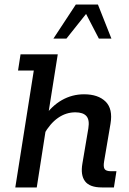

<svg xmlns="http://www.w3.org/2000/svg" viewBox="-20 -821 566 841"><path d="M47 0 128 -512H59L70 -583H233L189 -306L172 -307Q206 -357 251 -382.5Q296 -408 348 -408Q410 -408 442.5 -376Q475 -344 464 -279L436 -114Q432 -91 438 -81Q444 -71 467 -71H490L479 0H426Q373 0 352.5 -27Q332 -54 341 -105L367 -259Q373 -296 358.5 -312.5Q344 -329 310 -329Q269 -329 234 -304.5Q199 -280 172 -232L186 -288L141 0ZM214 -652 312 -801H409L468 -652H413L357 -760L271 -652Z"/></svg>

Font: Rokkitt Medium
Style: Italic
Weight: 500
Italic angle: -9°
Designer: Vernon Adams
Foundry: Vernon Adams
Version: Version 3.103